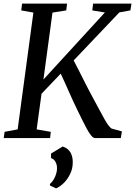

<svg xmlns="http://www.w3.org/2000/svg" viewBox="-26 -763 746 1061"><path d="M-5.5 0 -0.5 -34.5 71.5 -48 158.5 -693.5 91.5 -705.5 96 -743H344.5L340 -705.5L264 -693.5L214 -323.5L553.5 -694L484 -705.5L488.5 -743H700.5L694.5 -705.5L633.5 -694.5L381 -429Q392 -408.5 406 -380.8Q420 -353 435 -323.5Q450 -294 464.2 -266.2Q478.5 -238.5 490 -218Q510 -181.5 525 -153Q540 -124.5 551.8 -103.8Q563.5 -83 573 -70.5Q582.5 -58 590.5 -52.5L647.5 -37L641.5 0H498Q488.5 -1 477.2 -14.8Q466 -28.5 453.8 -51Q441.5 -73.5 428.5 -100.2Q415.5 -127 402 -154Q391.5 -175.5 379.5 -201.5Q367.5 -227.5 355.2 -255.2Q343 -283 331.2 -309Q319.5 -335 309.5 -356L203.5 -245L176.5 -48L254.5 -34.5L251 0ZM250 262V253.5Q261.5 244 270.2 229.5Q279 215 284.2 198Q289.5 181 289 166Q289 146 280.2 130.8Q271.5 115.5 256 110.5V85.5L320.5 46.5Q351 57 364 80.5Q377 104 376 137.5Q375.5 169 362 197.5Q348.5 226 327.8 247Q307 268 284 278Z"/></svg>

Font: Merriweather 48pt
Style: Italic
Weight: 400
Italic angle: -7.8°
Version: Version 2.101